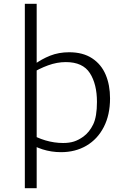

<svg xmlns="http://www.w3.org/2000/svg" viewBox="-20 -785 660 1005"><path d="M172 200H110V-765H172ZM299.5 11.5Q248.5 11.5 201.8 -3.5Q155 -18.5 116.5 -47L128.5 -90.5Q171 -64 217.5 -50.2Q264 -36.5 310.5 -36.5Q342.5 -36.5 367 -44.2Q391.5 -52 416.5 -70Q448 -93 467.8 -133.8Q487.5 -174.5 487.5 -251.5Q487.5 -344.5 450.5 -402.2Q413.5 -460 324.5 -460Q278.5 -460 231.8 -443Q185 -426 139 -397.5L142 -445.5H156.5Q197 -475.5 242.2 -493.5Q287.5 -511.5 342 -511.5Q414 -511.5 462 -480Q510 -448.5 533 -394.2Q556 -340 556 -270Q556 -183.5 523.2 -120Q490.5 -56.5 432.5 -22.5Q374.5 11.5 299.5 11.5Z"/></svg>

Font: Monaspace Argon Var
Style: Regular
Weight: 400
Designer: Riley Cran and the Lettermatic Team
Version: Version 1.000 (Monaspace Argon Var)